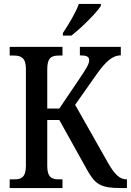

<svg xmlns="http://www.w3.org/2000/svg" viewBox="-20 -951 662 971"><path d="M298 -771H341C393 -811 468 -886 490 -921V-931H379C362 -886 329 -830 298 -784ZM29 0H296V-44H277C242 -44 219 -54 219 -112V-344H280L417 -98C459 -22 483 0 591 0H622V-44H618C586 -44 559 -70 527 -126L360 -421L472 -580C514 -638 548 -671 591 -671V-714H384V-671C417 -671 431 -665 431 -647C431 -628 419 -608 382 -553L280 -402H219V-602C219 -660 242 -670 277 -670H296V-714H29V-670H51C84 -670 111 -660 111 -604V-112C111 -54 87 -44 53 -44H29Z"/></svg>

Font: Noto Serif Condensed Medium
Style: Regular
Weight: 500
Width: 3
Designer: Monotype Design Team
Foundry: Monotype Imaging Inc.
Version: Version 2.015